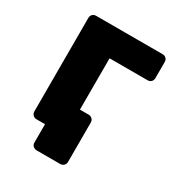

<svg xmlns="http://www.w3.org/2000/svg" viewBox="-156 -619 771 836"><g transform="rotate(30 229.5 -201.5)"><path d="M153 117Q142 117 134.5 110Q127 103 127 92V0H97L60 -131H271Q281 -131 288.5 -124Q296 -117 296 -106V92Q296 103 288.5 110Q281 117 271 117ZM84 0Q73 0 66 -7.5Q59 -15 59 -25V-495Q59 -506 66 -513Q73 -520 84 -520H418Q429 -520 436 -513Q443 -506 443 -495V-414Q443 -403 436 -396Q429 -389 418 -389H227V-25Q227 -15 220 -7.5Q213 0 202 0Z"/></g></svg>

Font: Rubik
Style: Bold
Weight: 700
Designer: Hubert and Fischer
Foundry: Hubert and Fischer
Version: Version 2.300;gftools[0.9.30]